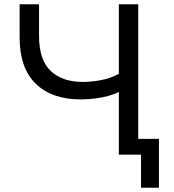

<svg xmlns="http://www.w3.org/2000/svg" viewBox="-20 -725 817 900"><path d="M641 155V0H537V-294Q516 -283 486.5 -275Q457 -267 423.5 -263Q390 -259 358 -259Q224 -259 148 -332Q72 -405 72 -550V-705H163V-557Q163 -445 217 -393Q271 -341 368 -341Q409 -341 454 -349.5Q499 -358 537 -379V-705H628V-74H725V155Z"/></svg>

Font: Nunito Sans 7pt
Style: Regular
Weight: 400
Designer: Vernon Adams
Foundry: Vernon Adams
Version: Version 3.101;gftools[0.9.27]